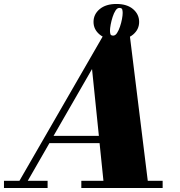

<svg xmlns="http://www.w3.org/2000/svg" viewBox="-70 -948 910 968"><path d="M401.5 -837.5Q401.5 -876 432.5 -902Q463.5 -928 517 -928Q570.5 -928 601 -902Q631.5 -876 631.5 -837.5Q631.5 -799.5 601 -773.8Q570.5 -748 517 -748Q463.5 -748 432.5 -773.8Q401.5 -799.5 401.5 -837.5ZM484.5 -793Q484.5 -784.5 486.5 -776.5Q488.5 -768.5 501 -768.5Q511.5 -768.5 520 -781.5Q528.5 -794.5 535 -813.8Q541.5 -833 545 -852Q548.5 -871 548.5 -883Q548.5 -891.5 546.5 -899.8Q544.5 -908 531.5 -908Q521 -908 512.5 -895Q504 -882 497.8 -862.5Q491.5 -843 488 -824Q484.5 -805 484.5 -793ZM-50 -36.5H28L448 -764.5H585L675 -36.5H750V0H340V-36.5H451.5L432 -226.5H179.5V-227L70 -36.5H170V0H-50ZM394 -600 200 -263H428.5Z"/></svg>

Font: Bodoni* 06pt Fatface
Style: Italic
Weight: 900
Italic angle: -13°
Version: Version 2.3